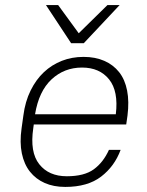

<svg xmlns="http://www.w3.org/2000/svg" viewBox="-20 -730 580 756"><path d="M237 6Q191 6 156 -9.5Q121 -25 98 -54Q75 -83 66 -126Q57 -169 65 -225L72 -275Q79 -330 100.5 -373.5Q122 -417 153 -446Q184 -475 223.5 -490.5Q263 -506 309 -506Q355 -506 390.5 -490.5Q426 -475 449 -446Q472 -417 480.5 -373.5Q489 -330 482 -275L477 -240H113L111 -225Q97 -131 134.5 -83.5Q172 -36 243 -36Q312 -36 349.5 -63.5Q387 -91 409 -140H455Q431 -75 378 -34.5Q325 6 237 6ZM303 -464Q233 -464 183 -417.5Q133 -371 118 -280H436Q447 -371 409.5 -417.5Q372 -464 303 -464ZM161 -710H209L290 -599L403 -710H451L310 -560H260Z"/></svg>

Font: Retni Sans Light
Style: Italic
Weight: 300
Italic angle: -8°
Designer: Vitaly Kuzmin
Foundry: ParaType Ltd.
Version: Version 1.00;June 10, 2019;FontCreator 11.5.0.2425 64-bit; t